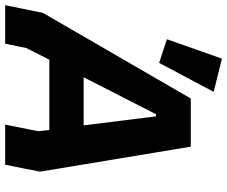

<svg xmlns="http://www.w3.org/2000/svg" viewBox="-110 -768 855 722"><g transform="rotate(90 317.0 -407.5)"><path d="M302 -784 177 -815 104 -608 193 -579ZM-24 0H121L137 -79L181 -166H445L450 -124L425 0H576L602 -131L508 -698H327L5 -142ZM247 -295 386 -567H394L428 -295Z"/></g></svg>

Font: Braiins Sans
Style: Bold Italic
Weight: 700
Italic angle: -11.31°
Designer: Mike Abbink, Paul van der Laan, Pieter van Rosmalen, Jiri Chlebus, Lubos Buracinsky
Foundry: Bold Monday, Sudetype
Version: Version 1.000;hotconv 1.0.109;makeotfexe 2.5.65596